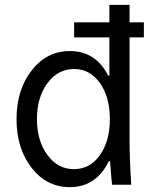

<svg xmlns="http://www.w3.org/2000/svg" viewBox="-20 -760 640 790"><path d="M285 -476Q218 -476 175 -417.5Q132 -359 132 -270Q132 -181 175 -122.5Q218 -64 284 -64Q350 -64 391 -121.5Q432 -179 432 -270Q432 -361 391 -418.5Q350 -476 285 -476ZM430 -606H285V-668H430V-740H513V-668H572V-606H513V-180Q513 -110 520 0H441Q437 -35 433 -97H428Q376 10 267 10Q172 10 110 -69.5Q48 -149 48 -270Q48 -391 110.5 -470.5Q173 -550 267 -550Q374 -550 425 -449H430Z"/></svg>

Font: CommitMono
Style: 450Regular
Weight: 450
Designer: Eigil Nikolajsen
Foundry: Eigil Nikolajsen
Version: Version 1.002